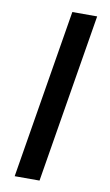

<svg xmlns="http://www.w3.org/2000/svg" viewBox="-85 -779 469 822"><g transform="rotate(10 150.0 -367.5)"><path d="M40 0 161 -735H269L148 0Z"/></g></svg>

Font: Iosevka Aile Semibold Oblique
Style: Regular
Weight: 600
Italic angle: -9°
Designer: Belleve Invis
Foundry: Belleve Invis
Version: Version 31.1.0; ttfautohint (v1.8.4)